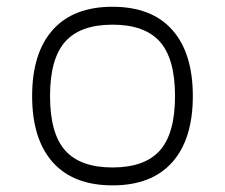

<svg xmlns="http://www.w3.org/2000/svg" viewBox="-20 -559 678 579"><path d="M176.5 -433.2Q130.9 -381.8 130.9 -269.3Q130.9 -156.7 176.5 -105.3Q222.2 -54 319.3 -54Q416.5 -54 462.2 -105.3Q507.8 -156.7 507.8 -269.3Q507.8 -381.8 462.2 -433.2Q416.5 -484.6 319.3 -484.6Q222.2 -484.6 176.5 -433.2ZM139 -69.8Q76.9 -139.6 76.9 -269.3Q76.9 -398.9 139 -468.8Q201.2 -538.6 319.3 -538.6Q437.5 -538.6 499.5 -468.8Q561.5 -398.9 561.5 -269.3Q561.5 -139.6 499.5 -69.8Q437.5 0 319.3 0Q201.2 0 139 -69.8Z"/></svg>

Font: Tecnico
Style: Fino
Weight: 400
Version: Version 1.3